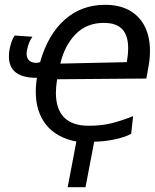

<svg xmlns="http://www.w3.org/2000/svg" viewBox="-20 -576 642 797"><path d="M128.5 -195Q128.5 -224.5 133.5 -253Q75.5 -252.5 46.2 -274.8Q17 -297 17 -341.5Q17 -357.5 19.5 -370Q23 -388 28 -402.5Q33 -417 41 -428.5L114.5 -423.5Q98 -400.5 92 -367Q90.5 -359.5 90.5 -353Q90.5 -335 101 -325Q111.5 -315 132.5 -315L146.5 -318Q178.5 -431.5 248 -493.8Q317.5 -556 416.5 -556Q477 -556 518.8 -532Q560.5 -508 581.5 -465Q602.5 -422 602.5 -365Q602.5 -332.5 597 -303L587.5 -250L217 -247Q212 -213.5 212 -191.5Q212 -123 246.2 -88.5Q280.5 -54 348 -54Q398.5 -54 439.2 -63.5Q480 -73 532.5 -94L524.5 -20.5Q496.5 -5.5 453 3.2Q409.5 12 371 12L335 201H261L297 11.5Q214 -4.5 171.2 -58.5Q128.5 -112.5 128.5 -195ZM512 -376.5Q512 -427.5 488 -454.2Q464 -481 410.5 -481Q340 -481 294 -434.2Q248 -387.5 230.5 -312L506.5 -318Q512 -351 512 -376.5Z"/></svg>

Font: JuliaMono Italic
Style: Regular
Weight: 400
Italic angle: -9°
Monospace: yes
Designer: cormullion
Foundry: corm
Version: Version 0.049; ttfautohint (v1.8.4)